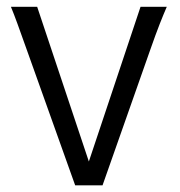

<svg xmlns="http://www.w3.org/2000/svg" viewBox="-20 -555 540 575"><path d="M205.1 0 62 -400.9Q43 -454.1 32.5 -483.2Q22 -512.2 12.7 -534.7H91.3L246.1 -71.3L400.9 -534.7H479.5Q469.7 -512.2 458.3 -483.2Q446.8 -454.1 428.2 -400.9L287.1 0Z"/></svg>

Font: Harmattan
Style: Regular
Weight: 400
Designer: George W. Nuss III and SIL International
Foundry: SIL International
Version: Version 4.000